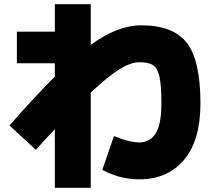

<svg xmlns="http://www.w3.org/2000/svg" viewBox="-20 -820 1040 910"><path d="M465 -15 520 -175Q594 -145 640 -145Q691 -145 718 -188Q745 -231 745 -330Q745 -417 735.5 -457.5Q726 -498 705 -511.5Q684 -525 640 -525Q601 -525 548 -493Q495 -461 410 -381V70H240V-208Q179 -143 150 -110L25 -225Q141 -358 240 -457V-520H60V-670H240V-800H410V-607Q536 -700 650 -700Q800 -700 865 -617.5Q930 -535 930 -330Q930 -154 852 -62Q774 30 640 30Q548 30 465 -15Z"/></svg>

Font: Mplus 1p Black
Style: Regular
Weight: 900
Version: Version 1.061